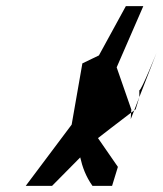

<svg xmlns="http://www.w3.org/2000/svg" viewBox="-20 -795 531 627"><path d="M64 -188H150L242 -281C249 -250 260 -219 282 -188H346L365 -250L300 -344L340 -375L408 -427L409 -437L361 -575L448 -775H391L303 -614L249 -588L214 -388ZM408 -427 407 -406 418 -434ZM423 -438 435 -478 418 -434ZM435 -478C435 -478 491 -622 491 -622C491 -622 442 -500 435 -500Z"/></svg>

Font: bitstorm
Style: maxcnobl
Weight: 400
Version: Version 0.2